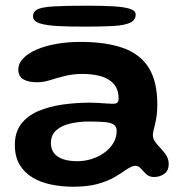

<svg xmlns="http://www.w3.org/2000/svg" viewBox="-20 -620 666 692"><path d="M244 53Q202.5 53 164.8 45.2Q127 37.5 97.2 19.8Q67.5 2 50.5 -27Q33.5 -56 33.5 -97.5Q33.5 -143 56 -172.8Q78.5 -202.5 117.2 -219.2Q156 -236 204.5 -243Q253 -250 305 -250Q320 -250 335.5 -249Q351 -248 364.2 -247Q377.5 -246 386.5 -246Q398.5 -246 403 -250.2Q407.5 -254.5 407.5 -264.5Q407.5 -280.5 403.5 -293Q399.5 -305.5 392 -315Q384.5 -324.5 374 -331.5Q357 -343 331.8 -348.2Q306.5 -353.5 277.5 -353.5Q242.5 -353.5 213.8 -346.2Q185 -339 160.8 -331.2Q136.5 -323.5 114.5 -323.5Q82 -323.5 64 -334.2Q46 -345 46 -368.5Q46 -391.5 64 -410Q82 -428.5 113 -441.8Q144 -455 184.5 -462Q225 -469 270 -469Q360.5 -469 422.2 -447.5Q484 -426 515.5 -376.8Q547 -327.5 547 -243Q547 -220 544.5 -202.8Q542 -185.5 539 -172.8Q536 -160 533.5 -150.5Q531 -141 531 -133Q531 -120 539.5 -108.5Q548 -97 559.5 -85Q571 -73 579.5 -59.5Q588 -46 588 -29.5Q588 -4.5 571.8 6.8Q555.5 18 535.5 18Q518 18 507.2 7.8Q496.5 -2.5 487.8 -12.5Q479 -22.5 467.5 -22.5Q460.5 -22.5 451.8 -18.2Q443 -14 430.5 -5.5Q415.5 5.5 391.5 19.2Q367.5 33 331.8 43Q296 53 244 53ZM258.5 -39Q285 -39 310.5 -47Q336 -55 356.2 -69.8Q376.5 -84.5 388.5 -104.5Q400.5 -124.5 400.5 -148Q400.5 -163.5 390.2 -170.8Q380 -178 358 -180Q336 -182 300.5 -182Q265 -182 233.5 -174.8Q202 -167.5 182.8 -150.5Q163.5 -133.5 163.5 -104Q163.5 -82 175.2 -67.5Q187 -53 208.2 -46Q229.5 -39 258.5 -39ZM282.5 -524Q228 -524 186.8 -526.2Q145.5 -528.5 122.2 -536.2Q99 -544 99 -561.5Q99 -577.5 114 -585.8Q129 -594 171 -596.8Q213 -599.5 294 -599.5Q349.5 -599.5 388.5 -597.2Q427.5 -595 448.2 -588.2Q469 -581.5 469 -567.5Q469 -547 448.2 -537.8Q427.5 -528.5 386.2 -526.2Q345 -524 282.5 -524Z"/></svg>

Font: Gluten Medium
Style: Regular
Weight: 500
Designer: Tyler Finck
Foundry: Etcetera Type Company
Version: Version 1.300